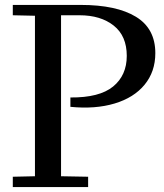

<svg xmlns="http://www.w3.org/2000/svg" viewBox="-20 -760 667 780"><path d="M32 -42 122 -44V-696L32 -698V-740H228V-44L338 -42V0H32ZM228 -698V-740H308Q453 -740 532 -692Q611 -644 611 -544Q611 -469 567.5 -416Q524 -363 445.5 -339.5Q367 -316 266 -326V-364Q384 -363 439.5 -408.5Q495 -454 495 -533Q495 -614 442 -656Q389 -698 303 -698Z"/></svg>

Font: Minipax
Style: Regular
Weight: 400
Designer: Raphaël Ronot
Foundry: Velvetyne Type Foundry
Version: Version 1.000